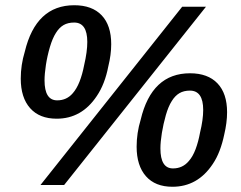

<svg xmlns="http://www.w3.org/2000/svg" viewBox="-20 -714 929 741"><path d="M266.6 -693.8Q335.4 -693.8 372.3 -655Q409.2 -616.2 409.2 -543.5Q409.2 -502.9 397.9 -457.5Q391.6 -424.3 380.4 -395.3Q369.1 -366.2 353.5 -343.3Q295.4 -255.9 198.7 -255.9Q132.3 -255.9 96.2 -296.6Q60.1 -337.4 60.1 -410.6Q60.1 -463.4 75.7 -514.6Q118.7 -693.8 266.6 -693.8ZM227.5 0H136.2L683.1 -688H774.9ZM266.1 -627Q242.2 -627 225.3 -617.2Q208.5 -607.4 195.8 -586.9Q182.6 -566.4 172.6 -532.5Q162.6 -498.5 157.2 -463.6Q151.9 -428.7 151.9 -403.8Q151.9 -326.7 200.7 -326.7Q237.3 -326.7 260.7 -354Q275.9 -371.1 286.9 -398.9Q297.9 -426.8 304.7 -462.4Q316.9 -514.2 316.9 -552.2Q316.9 -627 266.1 -627ZM713.4 -431.2Q782.2 -431.2 819.3 -392.3Q856.4 -353.5 856.4 -280.8Q856.4 -240.7 845.2 -193.8Q838.4 -161.1 827.4 -132.3Q816.4 -103.5 800.8 -80.6Q742.7 6.8 645.5 6.8Q579.1 6.8 543.2 -33.9Q507.3 -74.7 507.3 -147.9Q507.3 -200.7 522.9 -252Q565.4 -431.2 713.4 -431.2ZM712.9 -364.3Q689.5 -364.3 672.6 -354.5Q655.8 -344.7 643.1 -324.2Q629.9 -303.7 620.1 -269.8Q610.4 -235.8 604.7 -200.9Q599.1 -166 599.1 -141.1Q599.1 -64 647.5 -64Q685.1 -64 709 -92.8Q724.1 -109.9 734.9 -138.4Q745.6 -167 752 -202.1Q764.2 -252.4 764.2 -289.6Q764.2 -364.3 712.9 -364.3Z"/></svg>

Font: Arimo SemiBold
Style: Italic
Weight: 600
Italic angle: -12°
Version: Version 1.33